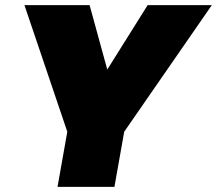

<svg xmlns="http://www.w3.org/2000/svg" viewBox="-20 -728 845 748"><path d="M242.2 -214.8 75.2 -708H329.1L397.9 -457L555.2 -708H805.2L463.9 -214.8L425.8 0H204.1Z"/></svg>

Font: SVN-Poppins Black
Style: Italic
Weight: 900
Italic angle: -10°
Designer: Ninad Kale (Devanagari), Jonny Pinhorn (Latin)
Foundry: Indian Type Foundry
Version: Version 3.002 2017